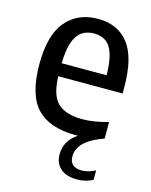

<svg xmlns="http://www.w3.org/2000/svg" viewBox="-115 -627 720 914"><g transform="rotate(15 245.0 -170.0)"><path d="M354 212Q300 212 271.5 186.5Q243 161 243 117Q243 86 257.2 59Q271.5 32 304.5 9.5Q298 10 292.5 10Q164.5 10 101.8 -55.5Q39 -121 39 -272.5Q39 -416.5 97 -484.5Q155 -552.5 254.5 -552.5Q352 -552.5 405 -484.5Q458 -416.5 458 -270V-239.5H141Q143.5 -145.5 182.5 -108.5Q221.5 -71.5 304.5 -71.5Q359.5 -71.5 431 -91.5V-10Q379 8.5 351.8 29Q324.5 49.5 314.5 70.2Q304.5 91 304.5 110.5Q304.5 165 364.5 165Q397 165 431 146.5V193.5Q415 202 395.5 207Q376 212 354 212ZM254 -480.5Q220.5 -480.5 195.5 -464.5Q170.5 -448.5 156.2 -410Q142 -371.5 140.5 -303.5H362Q361 -371 348 -409.8Q335 -448.5 311 -464.5Q287 -480.5 254 -480.5Z"/></g></svg>

Font: Encode Sans SmCnd Md
Style: Regular
Weight: 500
Width: 4
Designer: Multiple Designers
Foundry: Impallari Type
Version: Version 3.002; ttfautohint (v1.8.3) -l 8 -r 50 -G 200 -x 14 